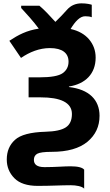

<svg xmlns="http://www.w3.org/2000/svg" viewBox="-20 -887 650 1134"><path d="M461.9 -867.2C426.8 -867.2 397.9 -854.5 376 -829.6C354 -804.7 331.1 -780.8 307.1 -757.8C275.4 -793 240.7 -830.1 212.9 -853H105V-839.8C117.7 -825.7 134.3 -807.1 155.3 -784.2C175.8 -760.7 193.8 -738.8 209 -717.8C138.2 -707.5 87.4 -680.7 35.2 -646L104 -544.9C154.8 -579.6 212.4 -603 274.9 -603C349.6 -603 384.8 -572.3 384.8 -522.9C384.8 -494.1 373.5 -471.7 350.6 -455.1C327.6 -438.5 281.2 -430.2 211.9 -430.2H148.9V-312H220.2C335.9 -312 404.8 -282.2 404.8 -213.9C404.8 -176.8 392.6 -150.4 368.7 -134.8C344.2 -118.7 304.2 -110.4 249 -108.9C160.6 -106.4 100.1 -90.3 68.4 -61C36.1 -31.7 20 6.8 20 55.2C20 98.6 35.2 135.3 64.9 165.5C94.7 195.8 141.1 210.9 203.1 210.9C281.7 210.9 341.8 207 397.9 207C429.7 207 464.8 213.4 477.1 227.1V115.2C467.8 103 441.4 95.2 397 95.2C357.4 95.2 308.1 100.1 243.2 100.1C196.3 100.1 180.2 82.5 180.2 57.1C180.2 40.5 187 28.3 200.2 21C213.4 13.7 241.7 9.8 285.2 9.8C378.4 9.8 448.7 -10.3 496.6 -49.8C543.9 -89.4 567.9 -140.1 567.9 -203.1C567.9 -297.4 505.9 -359.4 387.2 -373V-376C484.4 -391.1 544.9 -451.2 544.9 -546.9C544.9 -588.4 531.7 -624 505.9 -654.8C480 -685.1 443.4 -705.6 397 -715.8C423.8 -760.3 452.1 -791 482.9 -791C499.5 -791 512.7 -789.1 522 -785.2V-858.9C514.2 -861.3 493.7 -867.2 461.9 -867.2Z"/></svg>

Font: Avrile Sans
Style: Bold
Weight: 700
Designer: Monotype Design Team, Google (font), Stefan Peev (BGR Cyrillic), Cristiano Sobral (main changes)
Foundry: The Avrile Sans Project Authors
Version: Version 3.110